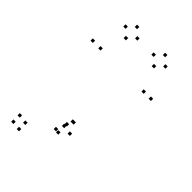

<svg xmlns="http://www.w3.org/2000/svg" viewBox="-286 -867 1192 1192"><g transform="rotate(45 310.0 -271.0)"><path d="M316 -9.5V-29.5H296V-9.5ZM311.5 10V-10H291.5V10ZM289.5 60V40H269.5V60ZM127 166.5V146.5H107V166.5ZM70.5 158.5V138.5H50.5V158.5ZM70.5 214.5V194.5H50.5V214.5ZM127 222V202H107V222ZM370.5 19V-1H350.5V19ZM573 -490V-510H553V-490ZM510 -490V-510H490V-490ZM337.5 -47V-67H317.5V-47ZM330.5 -47V-67H310.5V-47ZM130.5 -490V-510H110.5V-490ZM63 -490V-510H43V-490ZM314 64.5V44.5H294V64.5ZM248.5 -695.5V-715.5H228.5V-695.5ZM197 -744.5V-764.5H177V-744.5ZM145 -695.5V-715.5H125V-695.5ZM197 -646.5V-666.5H177V-646.5ZM495 -695.5V-715.5H475V-695.5ZM443.5 -744.5V-764.5H423.5V-744.5ZM391.5 -695.5V-715.5H371.5V-695.5ZM443.5 -646.5V-666.5H423.5V-646.5Z"/></g></svg>

Font: Monaspace Neon Dots Var
Style: Regular
Weight: 400
Designer: Riley Cran and the Lettermatic Team
Version: Version 1.100 (Monaspace Neon Dots)